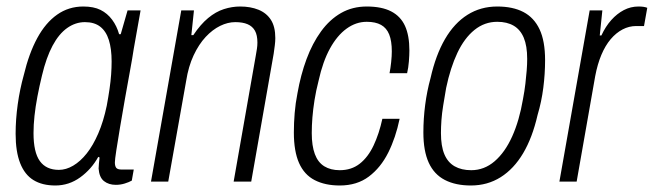

<svg xmlns="http://www.w3.org/2000/svg" viewBox="-20 -558 2009 590"><path d="M150 12Q110 12 83 -4.5Q56 -21 42 -56.5Q28 -92 28 -147Q28 -191 34.5 -237.5Q41 -284 53 -327Q69 -394 94.5 -441Q120 -488 155.5 -513Q191 -538 236 -538Q268 -538 289 -527.5Q310 -517 324.5 -497.5Q339 -478 346 -453H351L372 -526H412L391 -408Q387 -381 379.5 -340.5Q372 -300 364 -254.5Q356 -209 349 -167.5Q342 -126 337.5 -96.5Q333 -67 333 -59Q333 -48 337 -42.5Q341 -37 354 -37H391L385 -3Q376 2 363 6Q350 10 336 10Q314 10 299.5 -1.5Q285 -13 283 -40Q283 -47 284 -56Q285 -65 286 -74L282 -76Q261 -38 226.5 -13Q192 12 150 12ZM161 -36Q183 -36 205 -49Q227 -62 246.5 -86.5Q266 -111 282 -148Q298 -185 308 -233Q313 -260 316.5 -284Q320 -308 321.5 -329Q323 -350 323 -369Q323 -408 314.5 -435Q306 -462 288 -476Q270 -490 241 -490Q212 -490 186.5 -472Q161 -454 141.5 -417.5Q122 -381 109 -326Q101 -293 95 -261.5Q89 -230 86 -202Q83 -174 83 -149Q83 -90 102.5 -63Q122 -36 161 -36Z M444 0 537 -526H576L568 -450H574Q596 -483 619.5 -502.5Q643 -522 668 -530Q693 -538 718 -538Q750 -538 774.5 -528Q799 -518 812.5 -497Q826 -476 826 -441Q826 -431 824.5 -419Q823 -407 821 -393L752 0H698L766 -387Q768 -398 769.5 -408Q771 -418 771 -427Q771 -450 763.5 -463.5Q756 -477 741 -483.5Q726 -490 703 -490Q680 -490 656.5 -478.5Q633 -467 612 -444.5Q591 -422 575 -388Q559 -354 552 -309L497 0Z M1024 12Q979 12 947 -4.5Q915 -21 899 -57Q883 -93 883 -151Q883 -180 885.5 -210.5Q888 -241 894 -271Q904 -328 922 -376.5Q940 -425 966.5 -461.5Q993 -498 1028 -518Q1063 -538 1107 -538Q1153 -538 1182 -523Q1211 -508 1224.5 -478.5Q1238 -449 1238 -403Q1238 -389 1236.5 -369.5Q1235 -350 1231 -333H1177Q1180 -348 1182 -367Q1184 -386 1184 -400Q1184 -432 1176 -452Q1168 -472 1151 -481.5Q1134 -491 1107 -491Q1074 -491 1045 -470Q1016 -449 994 -409Q972 -369 959 -310Q951 -279 946.5 -250.5Q942 -222 940 -197Q938 -172 938 -149Q938 -110 947.5 -84.5Q957 -59 976.5 -47Q996 -35 1024 -35Q1060 -35 1085.5 -55Q1111 -75 1128 -111Q1145 -147 1155 -193H1208Q1196 -135 1173 -89Q1150 -43 1113.5 -15.5Q1077 12 1024 12Z M1427 12Q1380 12 1347 -5Q1314 -22 1297.5 -58Q1281 -94 1281 -151Q1281 -193 1286.5 -235.5Q1292 -278 1303 -318Q1319 -389 1347.5 -438Q1376 -487 1416.5 -512.5Q1457 -538 1508 -538Q1556 -538 1588.5 -521Q1621 -504 1638 -468Q1655 -432 1655 -373Q1655 -331 1649.5 -288Q1644 -245 1632 -205Q1616 -135 1587.5 -87Q1559 -39 1518.5 -13.5Q1478 12 1427 12ZM1428 -35Q1468 -35 1500 -62.5Q1532 -90 1554 -139Q1576 -188 1587 -253Q1592 -279 1594.5 -301Q1597 -323 1598.5 -341.5Q1600 -360 1600 -377Q1600 -417 1589.5 -442Q1579 -467 1558.5 -479Q1538 -491 1508 -491Q1469 -491 1438 -466Q1407 -441 1385.5 -395.5Q1364 -350 1351 -288Q1346 -259 1342 -234.5Q1338 -210 1336.5 -189Q1335 -168 1335 -149Q1335 -109 1345.5 -84Q1356 -59 1377 -47Q1398 -35 1428 -35Z M1699 0 1792 -526H1831L1823 -449H1828Q1841 -477 1858.5 -496.5Q1876 -516 1897 -527Q1918 -538 1942 -538Q1951 -538 1957.5 -537Q1964 -536 1969 -534L1959 -478H1935Q1913 -478 1893 -467.5Q1873 -457 1856.5 -437.5Q1840 -418 1828 -389.5Q1816 -361 1809 -324L1752 0Z"/></svg>

Font: Archivo Condensed ExtraLight
Style: Italic
Weight: 250
Width: 3
Italic angle: -10°
Designer: Hector Gatti
Foundry: Omnibus-Type
Version: Version 2.001